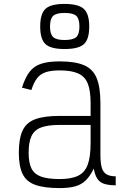

<svg xmlns="http://www.w3.org/2000/svg" viewBox="-20 -945 640 979"><path d="M284 14Q205 14 159.5 -2.5Q114 -19 95 -58.5Q76 -98 76 -166Q76 -238 95 -279Q114 -320 159.5 -337Q205 -354 284 -354H442V-419Q442 -483 427.5 -519Q413 -555 378.5 -570.5Q344 -586 284 -586Q241 -586 213.5 -577Q186 -568 169 -546Q152 -524 140 -486L92 -498Q108 -549 130.5 -578.5Q153 -608 190 -620Q227 -632 284 -632Q363 -632 408.5 -612.5Q454 -593 473 -546.5Q492 -500 492 -419V-156Q492 -114 499 -90Q506 -66 523.5 -56Q541 -46 570 -46V0Q515 0 491 -18Q467 -36 458 -85Q440 -48 418 -26Q396 -4 364 5Q332 14 284 14ZM284 -32Q344 -32 378.5 -49Q413 -66 427.5 -106Q442 -146 442 -216V-308H284Q224 -308 189.5 -295Q155 -282 140.5 -251Q126 -220 126 -166Q126 -115 140.5 -86Q155 -57 189.5 -44.5Q224 -32 284 -32ZM309 -695Q239 -695 212 -720Q185 -745 185 -810Q185 -875 212 -900Q239 -925 309 -925Q379 -925 407 -900Q435 -875 435 -810Q435 -745 408 -720Q381 -695 309 -695ZM309 -741Q353 -741 369 -756Q385 -771 385 -810Q385 -849 369 -864Q353 -879 309 -879Q267 -879 251 -864Q235 -849 235 -810Q235 -771 251 -756Q267 -741 309 -741Z"/></svg>

Font: Victor Mono Thin Thin
Style: Regular
Weight: 250
Monospace: yes
Version: Version 1.561;gftools[0.9.30]